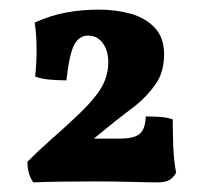

<svg xmlns="http://www.w3.org/2000/svg" viewBox="-20 -787 419 399"><path d="M49 -408Q42 -419 39.5 -429Q37 -439 37 -451Q61 -475 85.5 -496.5Q110 -518 127 -534Q169 -572 187 -599Q205 -626 205 -658Q205 -682 193.5 -697.5Q182 -713 163 -713Q144 -713 134 -693.5Q124 -674 118 -620Q102 -620 84 -621.5Q66 -623 53 -628Q56 -653 56 -684.5Q56 -716 52 -740Q85 -755 117.5 -761Q150 -767 186 -767Q221 -767 251.5 -758.5Q282 -750 301.5 -729.5Q321 -709 321 -674Q321 -638 304 -613Q287 -588 261 -567Q237 -549 217.5 -533.5Q198 -518 175 -499H229Q259 -499 270.5 -509Q282 -519 283 -545Q299 -545 313 -544Q327 -543 339 -539Q339 -513 340 -484Q341 -455 346 -428Q341 -419 333 -413.5Q325 -408 307 -408Q290 -408 254.5 -409Q219 -410 175 -410Q138 -410 105 -409.5Q72 -409 49 -408Z"/></svg>

Font: Vollkorn
Style: Bold
Weight: 700
Designer: Friedrich Althausen
Foundry: Friedrich Althausen
Version: Version 5.000